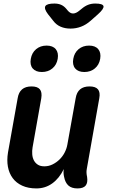

<svg xmlns="http://www.w3.org/2000/svg" viewBox="-20 -1043 640 1073"><path d="M412.9 10Q380.1 10 362.1 -6.3Q344.2 -22.5 338.2 -54.6Q335.6 -65.1 335.1 -76.4Q334.6 -87.7 336.6 -98.2Q311.5 -46.7 272.5 -18.4Q233.5 10 183.4 10Q137.8 10 104.3 -5.3Q70.9 -20.5 50.9 -47.6Q30.9 -74.7 24.2 -111.1Q17.6 -147.5 24.6 -190.5L78.7 -494Q84.1 -527.5 103.4 -543.7Q122.7 -560 156.2 -560Q189.7 -560 202.9 -543.7Q216.1 -527.5 210.7 -494L162 -219.3Q158.7 -199.6 160.2 -180.7Q161.6 -161.7 169.3 -146.9Q177 -132 191.2 -122.8Q205.3 -113.5 228.1 -113.5Q252.3 -113.5 273.9 -124.3Q295.6 -135 312.8 -151.9Q330 -168.7 341.2 -190.4Q352.4 -212.1 356.4 -234.7L402.9 -494Q408.3 -527.5 427.6 -543.7Q446.9 -560 480.4 -560Q513.9 -560 527.5 -543.7Q541 -527.5 534.9 -494L465.1 -99.2Q462.8 -87.7 463.5 -76.9Q464.1 -66.1 466.7 -54.6Q471.7 -21.8 458.7 -5.9Q445.7 10 412.9 10ZM451.4 -640.6Q416.9 -640.6 400.2 -660.4Q383.5 -680.3 389.5 -714.1Q395.3 -748.3 419.3 -768.3Q443.2 -788.2 477.8 -788.2Q512.4 -788.2 529 -768.3Q545.6 -748.3 539.9 -714.1Q533.9 -680.2 509.9 -660.4Q485.9 -640.6 451.4 -640.6ZM214 -640.6Q179.5 -640.6 162.8 -660.4Q146.1 -680.3 152.1 -714.1Q157.9 -748.3 181.9 -768.3Q205.8 -788.2 240.4 -788.2Q275 -788.2 291.6 -768.3Q308.2 -748.3 302.5 -714.1Q296.5 -680.2 272.5 -660.4Q248.5 -640.6 214 -640.6ZM284 -1023.2Q305.2 -1023.2 321.4 -1016.2Q337.5 -1009.1 350.3 -993.9L358.2 -984.4Q372 -967.6 388.4 -967.6Q404.8 -967.6 424.6 -984.4L436 -993.6Q454.2 -1009.1 472.5 -1016.2Q490.8 -1023.2 512 -1023.2Q554.4 -1023.2 558.3 -1008.8Q562.1 -994.3 527.5 -963.3L486.7 -927.2Q461 -904.5 432.9 -893.9Q404.8 -883.2 374 -883.2Q343.2 -883.2 318.6 -893.9Q294.1 -904.5 277.2 -927.2L248.3 -963.6Q225.1 -994.3 233.5 -1008.8Q241.9 -1023.2 284 -1023.2Z"/></svg>

Font: Maple Mono
Style: Italic
Weight: 400
Italic angle: -10°
Monospace: yes
Designer: subframe7536
Version: Version 7.300